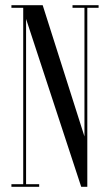

<svg xmlns="http://www.w3.org/2000/svg" viewBox="-20 -720 421 740"><path d="M24 0V-10H69.5V-690H24V-700H144.5L305.5 -194V-690H259.5V-700H360V-690H316.5V0H293L80.5 -647V-10H131V0Z"/></svg>

Font: Imbue 100pt
Style: Regular
Weight: 400
Designer: Tyler Finck
Foundry: Etcetera Type Company
Version: Version 1.102; ttfautohint (v1.8.3)